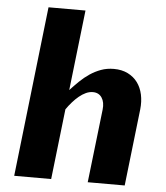

<svg xmlns="http://www.w3.org/2000/svg" viewBox="-55 -831 761 879"><g transform="rotate(5 326.0 -391.0)"><path d="M259.8 -413.1Q279.3 -434.1 300.3 -454.6Q321.3 -475.1 345.2 -491.2Q369.1 -507.3 396.2 -517.3Q423.3 -527.3 455.1 -527.3Q491.7 -527.3 519.3 -513.7Q546.9 -500 564.2 -476.6Q581.5 -453.1 588.4 -421.4Q595.2 -389.6 591.3 -353.5L550.8 0H380.9L419.9 -336.9Q423.8 -371.1 409.9 -392.1Q396 -413.1 368.7 -413.1Q352.5 -413.1 336.7 -405.8Q320.8 -398.4 305.7 -386Q290.5 -373.5 276.4 -357.4Q262.2 -341.3 250 -323.7L212.9 0H43L132.3 -782.2H302.2Z"/></g></svg>

Font: Proza Libre
Style: Bold Italic
Weight: 700
Designer: Jasper de Waard
Foundry: Jasper de Waard
Version: Version 1.000; ttfautohint (v1.4.1.8-43bc)